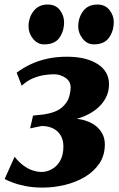

<svg xmlns="http://www.w3.org/2000/svg" viewBox="-34 -815 526 848"><path d="M154 13.5Q113 13.5 79.8 7Q46.5 0.5 22.8 -8.5Q-1 -17.5 -13.5 -24.5L30.5 -122.5Q50 -98 70.8 -83Q91.5 -68 112 -61.8Q132.5 -55.5 149.5 -55.5Q172 -55.5 194.5 -67.5Q217 -79.5 231.5 -104.5Q246 -129.5 246 -168.5Q246 -196.5 234.2 -216.5Q222.5 -236.5 201 -247.5Q179.5 -258.5 150 -258.5L99 -248L112 -304.5L159.5 -309.5Q213.5 -318 238.5 -339.5Q263.5 -361 270.8 -385.8Q278 -410.5 278 -428.5Q278 -456.5 254.5 -471.8Q231 -487 205 -487Q187 -487 162.5 -483.5Q138 -480 111.8 -469.2Q85.5 -458.5 62 -436.5L39.5 -494Q67.5 -515 100.8 -530.8Q134 -546.5 174 -555.5Q214 -564.5 262.5 -564.5Q345.5 -564.5 396.5 -532.5Q447.5 -500.5 447.5 -442.5Q447.5 -408 431.5 -379.5Q415.5 -351 387.8 -330Q360 -309 325 -296.5Q290 -284 253 -280.5L241.5 -287Q296.5 -296 338.8 -283.8Q381 -271.5 405 -243.5Q429 -215.5 429 -177.5Q429 -128.5 404.8 -92.8Q380.5 -57 340.2 -33.2Q300 -9.5 251.5 2Q203 13.5 154 13.5ZM161 -619Q131.5 -619 111.5 -644.2Q91.5 -669.5 92 -700Q93 -739.5 115.2 -767.2Q137.5 -795 176.5 -795Q212 -795 230.5 -770.5Q249 -746 249 -717Q249 -677 228.2 -648Q207.5 -619 161 -619ZM380.5 -619Q351 -619 331 -644.2Q311 -669.5 311.5 -700Q312.5 -739.5 334.2 -767.2Q356 -795 396 -795Q430.5 -795 449.8 -770.5Q469 -746 468.5 -717Q468 -677 447 -648Q426 -619 380.5 -619Z"/></svg>

Font: Merriweather 24pt Black
Style: Italic
Weight: 900
Italic angle: -7.8°
Designer: Eben Sorkin
Foundry: Eben Sorkin
Version: Version 2.101